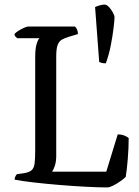

<svg xmlns="http://www.w3.org/2000/svg" viewBox="-20 -820 606 840"><path d="M449 0Q411 0 354.5 -3Q298 -6 238 -11Q178 -16 126 -22Q74 -28 44 -34Q44 -42 47.5 -48.5Q51 -55 54 -58L83 -62Q108 -66 118.5 -75.5Q129 -85 131.5 -105.5Q134 -126 134 -163V-571Q134 -608 140.5 -628.5Q147 -649 153 -653H55Q52 -655 48 -659.5Q44 -664 43 -671Q49 -678 61 -685.5Q73 -693 85.5 -698.5Q98 -704 104 -704H308Q313 -700 317 -691Q321 -682 321 -671L278 -658Q262 -653 250.5 -646.5Q239 -640 232.5 -624Q226 -608 226 -572V-138Q226 -113 220 -95Q214 -77 208 -69H445L495 -232Q512 -232 525 -226.5Q538 -221 543 -216Q543 -173 539 -124Q535 -75 530 -46Q522 -38 506.5 -27Q491 -16 475 -8Q459 0 449 0ZM443 -543Q430 -543 424 -545Q418 -547 414 -549L396 -789Q403 -793 416 -796.5Q429 -800 437 -800Q447 -800 457 -789Q467 -778 474 -765Q481 -752 481 -745Q481 -732 477 -698.5Q473 -665 465 -623Q457 -581 443 -543Z"/></svg>

Font: Texturina 72pt Medium
Style: Regular
Weight: 500
Designer: Guillermo Torres Carreño
Foundry: Omnibus-Type
Version: Version 1.002; ttfautohint (v1.8.3)